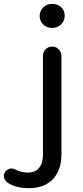

<svg xmlns="http://www.w3.org/2000/svg" viewBox="-127 -777 431 997"><path d="M23 200Q-12 200 -42 192Q-72 184 -92 168Q-102 159 -105.5 146.5Q-109 134 -104 122Q-99 111 -88.5 104.5Q-78 98 -67 98Q-62 98 -58 99Q-54 100 -49 102Q-45 104 -44 105Q-17 119 17 119Q55 119 75.5 95.5Q96 72 96 26V-488Q97 -508 110.5 -521.5Q124 -535 144 -535Q164 -535 177.5 -521.5Q191 -508 192 -488V24Q192 106 148 153Q104 200 23 200ZM144 -632Q116 -632 97.5 -650Q79 -668 79 -694Q79 -720 97.5 -738.5Q116 -757 144 -757Q172 -757 190.5 -739.5Q209 -722 209 -696Q209 -669 190.5 -650.5Q172 -632 144 -632Z"/></svg>

Font: Sepalumica Med
Style: Regular
Weight: 500
Designer: Julieta Ulanovsky
Foundry: Julieta Ulanovsky
Version: Version 7.200